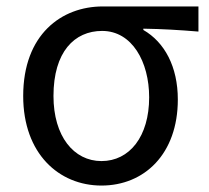

<svg xmlns="http://www.w3.org/2000/svg" viewBox="-20 -563 649 596"><path d="M295 13C428 13 532 -85 532 -254C532 -356 491 -432 425 -470V-474C485 -473 535 -470 596 -465V-543H299C171 -543 52 -456 52 -265C52 -86 163 13 295 13ZM295 -63C209 -63 146 -140 146 -265C146 -402 211 -467 297 -467C390 -467 443 -371 443 -261C443 -139 382 -63 295 -63Z"/></svg>

Font: Noto Sans CJK SC
Style: Regular
Weight: 400
Designer: Ryoko NISHIZUKA 西塚涼子 (kana, bopomofo & ideographs); Paul D. Hunt (Latin, Greek & Cyrillic); Sandoll Communications 산돌커뮤니
Foundry: Adobe
Version: Version 2.004;hotconv 1.0.118;makeotfexe 2.5.65603